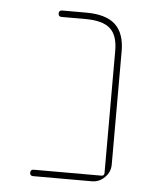

<svg xmlns="http://www.w3.org/2000/svg" viewBox="-44 -558 484 596"><g transform="rotate(5 198.5 -260.0)"><path d="M81 0Q71 0 71 -10Q71 -20 81 -20H292Q301 -20 301 -29V-410Q301 -458 277.5 -479Q254 -500 201 -500H126Q116 -500 116 -510Q116 -520 126 -520H201Q263 -520 292 -493Q321 -466 321 -410V-57Q321 -34 304 -17Q287 0 264 0Z"/></g></svg>

Font: Rounded Mplus 1c Thin
Style: Regular
Weight: 250
Version: Version 1.059.20150529